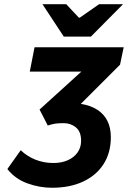

<svg xmlns="http://www.w3.org/2000/svg" viewBox="-20 -875 604 907"><path d="M225.3 12Q166.8 12 109.2 -8.9Q51.6 -29.9 14.8 -76.5L77.8 -165.3Q109.1 -135.6 148.5 -120.3Q187.8 -105 232.2 -105Q270.1 -105 299.6 -117.8Q329 -130.7 346.1 -154.4Q363.1 -178.2 363.1 -209.8Q363.1 -252.8 338.9 -273Q314.7 -293.2 280.5 -293.2Q255.4 -293.2 241 -290.9Q226.6 -288.6 205.6 -282.1L166.9 -357.5L364.5 -536.8H120.7L143.2 -651.8H564.3L547.1 -569.5L361.8 -384.4Q408.5 -376.9 440.1 -356.3Q471.6 -335.7 487.6 -303.4Q503.6 -271 503.6 -227.3Q503.6 -153.6 469.4 -100.1Q435.3 -46.6 372.8 -17.3Q310.4 12 225.3 12ZM281.3 -702.1 180.6 -855.1H293L352.6 -791.4H356.6L448.1 -855.1H561.2L409.4 -702.1Z"/></svg>

Font: Source Sans 3 VF
Style: Italic
Weight: 200
Italic angle: -11°
Designer: Paul D. Hunt
Foundry: Adobe Systems Incorporated
Version: Version 3.042;hotconv 1.0.118;makeotfexe 2.5.65603